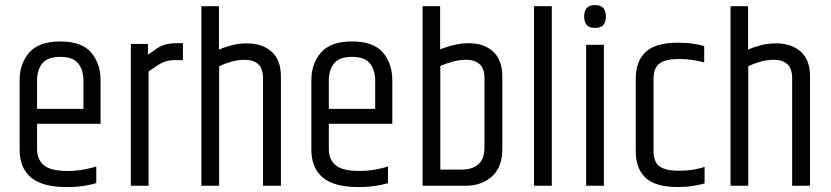

<svg xmlns="http://www.w3.org/2000/svg" viewBox="-20 -745 3332 770"><path d="M58.7 -423.2Q58.7 -490.1 97.5 -534.4Q136.3 -578.7 221.6 -578.7Q307.8 -578.7 345.5 -534.4Q383.3 -490.1 383.3 -423.2V-268H314.6V-422.8Q314.6 -464.7 293.5 -490.8Q272.4 -516.9 221.6 -516.9Q170.8 -516.9 149.7 -490.8Q128.7 -464.7 128.7 -422.8V-173.4L58.7 -173.8ZM58.7 -192.1H128.7V-147.6Q128.7 -105.2 156.1 -82.3Q183.6 -59.4 250.1 -59.4Q285.3 -59.4 315.4 -65.1Q345.6 -70.7 366.1 -77.1V-10.6Q352.5 -6.6 334.8 -2.9Q317.1 0.8 295.6 3Q274.2 5.2 246.9 5.2Q150.4 5.2 104.5 -33.1Q58.7 -71.4 58.7 -145.1ZM109.7 -308.3H383.3V-248.6H109.7Z M688.6 -571.7H713.5V-503.8H680.2Q659.4 -503.8 644.1 -498.8Q628.8 -493.8 613.4 -483.8Q598 -473.8 575.9 -458.5V0H504.7V-568.7H573.2V-525.5Q593.1 -539.7 608.1 -550Q623.1 -560.3 641.7 -566Q660.3 -571.7 688.6 -571.7Z M787.7 -720.1H858.1V-546Q880.5 -556.2 909.5 -563.6Q938.5 -571.1 970 -571.1Q1031.8 -571.1 1069.1 -538Q1106.5 -504.8 1106.5 -439.4V0H1034.8V-431.6Q1034.8 -469.6 1015.7 -487.5Q996.5 -505.3 962 -505.3Q934.4 -505.3 906.6 -497.3Q878.8 -489.3 858.9 -479.5V0H787.7Z M1228.7 -423.2Q1228.7 -490.1 1267.5 -534.4Q1306.3 -578.7 1391.6 -578.7Q1477.8 -578.7 1515.5 -534.4Q1553.3 -490.1 1553.3 -423.2V-268H1484.6V-422.8Q1484.6 -464.7 1463.5 -490.8Q1442.4 -516.9 1391.6 -516.9Q1340.8 -516.9 1319.7 -490.8Q1298.7 -464.7 1298.7 -422.8V-173.4L1228.7 -173.8ZM1228.7 -192.1H1298.7V-147.6Q1298.7 -105.2 1326.1 -82.3Q1353.6 -59.4 1420.1 -59.4Q1455.3 -59.4 1485.4 -65.1Q1515.6 -70.7 1536.1 -77.1V-10.6Q1522.5 -6.6 1504.8 -2.9Q1487.1 0.8 1465.6 3Q1444.2 5.2 1416.9 5.2Q1320.4 5.2 1274.5 -33.1Q1228.7 -71.4 1228.7 -145.1ZM1279.7 -308.3H1553.3V-248.6H1279.7Z M1674.7 -720.1H1745.1V-547.2Q1763.3 -554.6 1795 -563.1Q1826.8 -571.7 1861.4 -571.7Q1921.5 -571.7 1958 -537.7Q1994.5 -503.8 1994.5 -439.4V-147.8Q1994.5 -75.3 1953.4 -37.7Q1912.2 0 1846.2 0H1674.7ZM1922.9 -431.6Q1922.9 -469.6 1903.5 -487.5Q1884.2 -505.3 1849.6 -505.3Q1822 -505.3 1796.2 -498Q1770.5 -490.7 1745.9 -480.9V-64.7H1829.4Q1874.4 -64.7 1898.6 -86.1Q1922.9 -107.4 1922.9 -152.8Z M2121.7 -720.1H2192.9V0H2121.7Z M2330.7 -565.3H2401.9V0H2330.7ZM2322.7 -678.7Q2322.7 -699.5 2332.4 -712Q2342.1 -724.5 2366.4 -724.5Q2390.5 -724.5 2400.2 -712Q2409.9 -699.5 2409.9 -678.7Q2409.9 -658.1 2400.2 -645.6Q2390.5 -633.1 2366.4 -633.1Q2342.1 -633.1 2332.4 -645.6Q2322.7 -658.1 2322.7 -678.7Z M2529.7 -430.5Q2529.7 -498.5 2568.9 -536.1Q2608.2 -573.7 2698.1 -573.7Q2733.2 -573.7 2759.3 -569.7Q2785.4 -565.7 2804.1 -560.3V-494.7Q2784.4 -500.5 2758.4 -504.4Q2732.4 -508.3 2703.5 -508.3Q2662.3 -508.3 2640 -498.8Q2617.7 -489.3 2609.3 -471.7Q2600.9 -454.1 2600.9 -427.7V-140.1Q2600.9 -114.8 2609.3 -96.7Q2617.7 -78.6 2640 -69.5Q2662.3 -60.3 2703.5 -60.3Q2734.7 -60.3 2760.7 -64.7Q2786.7 -69.2 2805.7 -75.5V-9.2Q2785.4 -3.8 2759.3 0.6Q2733.2 5 2698.1 5Q2608.2 5 2568.9 -32.2Q2529.7 -69.4 2529.7 -137.4Z M2909.7 -720.1H2980.1V-546Q3002.5 -556.2 3031.5 -563.6Q3060.5 -571.1 3092 -571.1Q3153.8 -571.1 3191.1 -538Q3228.5 -504.8 3228.5 -439.4V0H3156.8V-431.6Q3156.8 -469.6 3137.7 -487.5Q3118.5 -505.3 3084 -505.3Q3056.4 -505.3 3028.6 -497.3Q3000.8 -489.3 2980.9 -479.5V0H2909.7Z"/></svg>

Font: Khand Variable Light
Style: Regular
Weight: 300
Designer: Satya Rajpurohit
Foundry: Indian Type Foundry
Version: Version 3.000